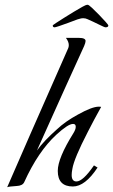

<svg xmlns="http://www.w3.org/2000/svg" viewBox="-20 -774 472 801"><path d="M10 7Q44 -71 107.5 -216.5Q171 -362 265 -574Q266 -577 266.5 -580Q267 -583 267 -586Q267 -600 255 -616H309Q337 -616 337 -603Q337 -596 331 -582Q300 -515 251 -406Q202 -297 134 -146Q149 -167 170 -189Q191 -211 217 -234Q235 -251 257 -266.5Q279 -282 305 -296Q364 -329 392 -329Q399 -329 402 -328Q386 -300 372.5 -274Q359 -248 347 -225Q289 -113 282 -70Q279 -55 279 -44Q279 -17 299 -17Q326 -17 372 -84L387 -75Q335 4 284 4Q221 4 221 -61Q221 -114 286 -218Q296 -234 296 -245Q296 -257 285 -257Q274 -257 256.5 -245.5Q239 -234 215 -212Q177 -177 143.5 -127.5Q110 -78 81 -14Q74 1 49 2Q16 4 10 7ZM208 -660Q200 -660 200 -668Q200 -669 213.5 -678Q227 -687 247 -699.5Q267 -712 287.5 -724.5Q308 -737 323.5 -745.5Q339 -754 343 -754H346Q350 -754 363.5 -741.5Q377 -729 393 -712.5Q409 -696 420.5 -683Q432 -670 432 -668Q432 -660 420 -660Q416 -660 392 -672Q368 -684 345 -694Q337 -698 327 -698Q321 -698 315.5 -696.5Q310 -695 303 -693Q287 -687 265.5 -679Q244 -671 227.5 -665.5Q211 -660 208 -660Z"/></svg>

Font: Carattere
Style: Regular
Weight: 400
Designer: Robert E. Leuschke
Foundry: Robert E. Leuschke
Version: Version 1.010; ttfautohint (v1.8.3)